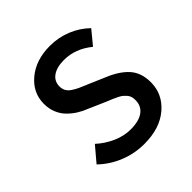

<svg xmlns="http://www.w3.org/2000/svg" viewBox="-182 -812 964 964"><g transform="rotate(-45 300.0 -330.0)"><path d="M301.8 12.2Q232.9 12.2 169.9 -13.2Q106.9 -38.6 59.1 -85L126 -164.1Q164.1 -129.4 210.9 -108.6Q257.8 -87.9 304.2 -87.9Q363.8 -87.9 394.8 -110.8Q425.8 -133.8 425.8 -174.8Q425.8 -188.5 422.9 -199.2Q419.9 -210 411.6 -219.2Q403.3 -228.5 396.2 -234.6Q389.2 -240.7 373.3 -248.5Q357.4 -256.3 347.9 -260.3Q338.4 -264.2 316.9 -272.9L228 -312Q199.7 -322.8 176.3 -337.4Q152.8 -352.1 131.8 -373Q110.8 -394 98.9 -423.1Q86.9 -452.1 86.9 -486.8Q86.9 -565.9 150.9 -618.9Q214.8 -671.9 314 -671.9Q374.5 -671.9 428.7 -649.9Q482.9 -627.9 523.9 -587.9L463.9 -515.1Q395 -571.8 314 -571.8Q262.7 -571.8 233.4 -551Q204.1 -530.3 204.1 -493.2Q204.1 -475.6 211.7 -461.9Q219.2 -448.2 235.6 -437.5Q252 -426.8 267.1 -419.7Q282.2 -412.6 307.1 -402.3Q309.1 -401.9 310.3 -401.4Q311.5 -400.9 313 -400.1Q314.5 -399.4 315.9 -398.9L401.9 -361.8Q470.7 -333.5 507.3 -292.5Q543.9 -251.5 543.9 -184.1Q543.9 -100.6 478.3 -44.2Q412.6 12.2 301.8 12.2Z"/></g></svg>

Font: Office Code Pro Medium
Style: Regular
Weight: 500
Designer: Nathan Rutzky & Paul D. Hunt
Foundry: Adobe Systems Incorporated
Version: Version 1.004;PS 001.004;hotconv 1.0.70;makeotf.lib2.5.58329